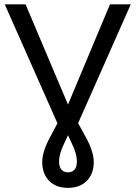

<svg xmlns="http://www.w3.org/2000/svg" viewBox="-20 -679 640 906"><path d="M300.8 207.5Q244.1 207.5 211.7 174.3Q179.2 141.1 179.2 85.4Q179.2 36.6 216.8 -32.7L251 -97.2L2.4 -658.7H100.6L300.8 -185.5L499 -658.7H597.2L348.6 -97.7L383.8 -33.7Q422.4 36.1 422.4 85.4Q422.4 141.1 389.6 174.3Q356.9 207.5 300.8 207.5ZM342.8 84.5Q342.8 64.5 336.2 41.3Q329.6 18.1 300.8 -41Q272.5 18.1 265.6 41.3Q258.8 64.5 258.8 84.5Q258.8 108.4 270 121.3Q281.2 134.3 300.8 134.3Q320.3 134.3 331.5 121.6Q342.8 108.9 342.8 84.5Z"/></svg>

Font: Cousine
Style: Regular
Weight: 400
Monospace: yes
Designer: Steve Matteson
Foundry: Monotype Imaging Inc.
Version: Version 1.21